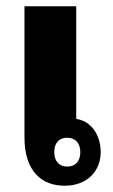

<svg xmlns="http://www.w3.org/2000/svg" viewBox="-20 -582 359 612"><path d="M223 -562H58V-144C58 -36 113 10 186 10C259 10 301 -38 301 -97C301 -150 272 -196 223 -203ZM194 -143C220 -143 236 -126 236 -97C236 -68 220 -51 194 -51C169 -51 153 -68 153 -97C153 -127 169 -143 194 -143Z"/></svg>

Font: Noto Sans Thai Looped Condensed Black
Style: Regular
Weight: 900
Width: 3
Designer: Sasikarn Vongin, Ben Mitchell
Foundry: The Fontpad Ltd
Version: Version 1.001